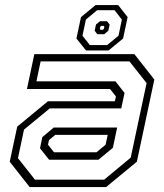

<svg xmlns="http://www.w3.org/2000/svg" viewBox="-20 -760 666 780"><path d="M100.5 0 19.5 -103 50 -245.5 174.5 -348.5H446.5L451 -368L427 -398.5H89.5L119.5 -540H526L607 -437L536 -103L411 0ZM179.5 -111 142.5 -157.5 152 -203 198.5 -242H456L438.5 -159.5L380 -111ZM122 -30H403L511 -119.5L575.5 -422.5L506 -510.5H145L128 -429.5H449L486 -382.5L472.5 -319.5H182L77.5 -233.5L53 -117.5ZM199.5 -141.5H372L409 -172L417.5 -212H204.5L179 -191L175 -172ZM329.5 -555 290.5 -603.5 309 -690.5 368.5 -739.5H460L498.5 -690.5L480 -603.5L421 -555ZM345 -577H415.5L461.5 -615L475 -680.5L445.5 -718.5H374.5L329 -680.5L315 -615ZM375.5 -621 364.5 -635 370 -660.5 386.5 -674H414.5L425.5 -660.5L420 -635L403.5 -621ZM389 -639H397.5L402 -643L404 -651.5L400.5 -655H392L387.5 -651.5L385.5 -643Z"/></svg>

Font: Tourney Thin Light
Style: Italic
Weight: 300
Italic angle: -12°
Version: Version 1.015